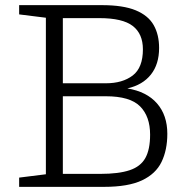

<svg xmlns="http://www.w3.org/2000/svg" viewBox="-20 -727 734 747"><path d="M54.5 0V-36L158.5 -49V-658L54.5 -671V-707H376Q459.5 -707 508.2 -686.8Q557 -666.5 578 -629.2Q599 -592 599 -540.5Q599 -477 567 -436.8Q535 -396.5 475.5 -383Q551 -370.5 591 -324.5Q631 -278.5 631 -206.5Q631 -143.5 608.5 -97Q586 -50.5 532.2 -25.2Q478.5 0 384.5 0ZM366.5 -656.5H224.5V-403H392Q456.5 -403 496.2 -433.2Q536 -463.5 536 -535Q536 -595.5 496.5 -626Q457 -656.5 366.5 -656.5ZM391.5 -352.5H224.5V-50.5H370.5Q442 -50.5 484.5 -64.8Q527 -79 545.5 -112.2Q564 -145.5 564 -203Q564 -274 525 -313.2Q486 -352.5 391.5 -352.5Z"/></svg>

Font: Newsreader Caption Light
Style: Regular
Weight: 300
Designer: Hugues Gentile
Foundry: Production Type
Version: Version 1.001